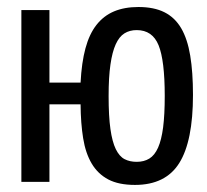

<svg xmlns="http://www.w3.org/2000/svg" viewBox="-20 -519 590 548"><path d="M210 -283.2Q212.9 -340.3 223.9 -381.1Q234.9 -421.9 255.4 -448Q275.9 -474.1 305.7 -486.6Q335.4 -499 375 -499Q419.4 -499 449.2 -484.1Q479 -469.2 497.1 -438.5Q515.1 -407.7 522.9 -360.4Q530.8 -313 530.8 -248Q530.8 -116.2 491.7 -53.7Q452.6 8.8 365.2 8.8Q318.8 8.8 289.1 -6.8Q259.3 -22.5 241.7 -52.2Q224.1 -82 217.3 -124.5Q210.4 -167 210 -221.2H121.1V0H41V-490.2H121.1V-283.2ZM450.2 -245.1Q450.2 -346.7 432.6 -389.9Q415 -433.1 370.1 -433.1Q350.1 -433.1 335.2 -423.8Q320.3 -414.6 310.3 -392.6Q300.3 -370.6 295.2 -334.5Q290 -298.3 290 -245.1Q290 -187 295.2 -150.6Q300.3 -114.3 310.5 -93.3Q320.8 -72.3 335.7 -64.7Q350.6 -57.1 370.1 -57.1Q391.1 -57.1 406.2 -66.4Q421.4 -75.7 431.2 -97.7Q440.9 -119.6 445.6 -155.8Q450.2 -191.9 450.2 -245.1Z"/></svg>

Font: Code New Roman
Style: Regular
Weight: 400
Monospace: yes
Designer: Sam Radian
Foundry: Code New Roman
Version: Version 2.00 November 29, 2014